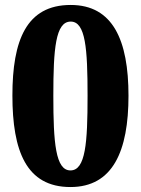

<svg xmlns="http://www.w3.org/2000/svg" viewBox="-20 -744 568 774"><path d="M264 10C435 10 498 -135 498 -358C498 -582 435 -724 265 -724C86 -724 30 -581 30 -359C30 -135 86 10 264 10ZM264 -57C204 -57 195 -168 195 -358C195 -548 204 -657 265 -657C325 -657 333 -548 333 -358C333 -168 325 -57 264 -57Z"/></svg>

Font: Noto Serif Lao SemiCondensed ExtraBold
Style: Regular
Weight: 800
Width: 4
Designer: Monotype Design Team
Foundry: Monotype Imaging Inc.
Version: Version 2.003